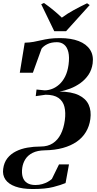

<svg xmlns="http://www.w3.org/2000/svg" viewBox="-69 -1007 651 1290"><path d="M151 263Q80.5 263 34.2 246.2Q-12 229.5 -32.8 199Q-53.5 168.5 -47.5 127Q-42 85 -19.5 56.2Q3 27.5 37.8 10Q72.5 -7.5 115 -15Q157.5 -22.5 204 -22.5Q252 -22.5 285.5 -44.2Q319 -66 339 -105.2Q359 -144.5 366.5 -198.5Q373.5 -250.5 364 -289Q354.5 -327.5 324 -349Q293.5 -370.5 237.5 -370.5L171 -361L176.5 -405.5L231 -400Q255 -400 280.5 -409.5Q306 -419 329 -439.5Q352 -460 368.5 -492.5Q385 -525 391.5 -571.5Q398.5 -623.5 390.2 -657.2Q382 -691 362 -707.2Q342 -723.5 313.5 -723.5Q275 -723.5 248.8 -710.2Q222.5 -697 210 -679.5L152 -518.5H64L97 -720Q130.5 -721 156.5 -725.8Q182.5 -730.5 207.5 -736.5Q232.5 -742.5 262.5 -746.8Q292.5 -751 334 -751Q408 -751 459.8 -731Q511.5 -711 536.2 -672.8Q561 -634.5 553.5 -580.5Q547.5 -537.5 525.8 -505Q504 -472.5 471.8 -449.2Q439.5 -426 402.5 -411.8Q365.5 -397.5 330.5 -392Q411.5 -391 459.8 -367.8Q508 -344.5 526.8 -303.2Q545.5 -262 538 -207Q531.5 -159 508.2 -120.2Q485 -81.5 446.2 -54.8Q407.5 -28 353.5 -13Q299.5 2 230.5 3Q182 4 150.2 20Q118.5 36 101.8 62.2Q85 88.5 80.5 120.5Q75.5 157 83.8 183Q92 209 113.5 222.5Q135 236 168.5 236Q193.5 236 214.5 230Q235.5 224 252 214.8Q268.5 205.5 279.5 195.5L327.5 97.5H394.5L371.5 223Q340.5 236 288.5 249.5Q236.5 263 151 263ZM295.5 -797.5 208 -978.5 226.5 -987Q259 -964 289.8 -938.8Q320.5 -913.5 346.5 -888.5Q383 -915.5 427.5 -939.8Q472 -964 516 -985L533.5 -973L375 -797.5Z"/></svg>

Font: Merriweather 144pt
Style: Bold Italic
Weight: 700
Italic angle: -7.8°
Version: Version 2.101